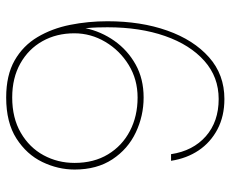

<svg xmlns="http://www.w3.org/2000/svg" viewBox="-84 -668 764 637"><g transform="rotate(-90 298.5 -350.0)"><path d="M288 12Q231 12 187.5 -11Q144 -34 117.5 -73.5Q91 -113 83 -165H105Q116 -92 164.5 -49.5Q213 -7 288 -7Q361 -7 414.5 -54.5Q468 -102 497 -185Q526 -268 526 -376Q526 -393 525.5 -409Q525 -425 523 -449Q512 -397 481 -353Q450 -309 402.5 -282.5Q355 -256 293 -256Q232 -256 177 -282Q122 -308 88 -359.5Q54 -411 54 -485Q54 -540 79 -592Q104 -644 157 -678Q210 -712 293 -712Q367 -712 416 -684Q465 -656 493.5 -608Q522 -560 534 -500Q546 -440 546 -376Q546 -265 515 -177.5Q484 -90 426.5 -39Q369 12 288 12ZM293 -276Q353 -276 401 -305.5Q449 -335 477.5 -383Q506 -431 506 -486Q506 -545 480 -591.5Q454 -638 406 -665Q358 -692 293 -692Q225 -692 176 -663.5Q127 -635 101.5 -588Q76 -541 76 -485Q76 -421 104.5 -374Q133 -327 182 -301.5Q231 -276 293 -276Z"/></g></svg>

Font: DM Sans 28pt Thin
Style: Regular
Weight: 250
Version: Version 4.004;gftools[0.9.30]